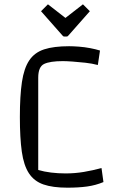

<svg xmlns="http://www.w3.org/2000/svg" viewBox="-20 -854 525 889"><path d="M459 -11Q423 4 383.5 9.5Q344 15 292 15Q224 15 181 0Q138 -15 114 -51.5Q90 -88 81 -151.5Q72 -215 72 -312Q72 -410 81.5 -474Q91 -538 115.5 -574.5Q140 -611 184.5 -625.5Q229 -640 300 -640Q319 -640 345.5 -638Q372 -636 398 -631Q424 -626 443 -620L433 -553Q407 -560 375.5 -563.5Q344 -567 315.5 -569Q287 -571 271 -571Q212 -571 184.5 -558Q157 -545 157 -494V-67Q184 -59 216.5 -55Q249 -51 284 -51Q327 -51 368.5 -58Q410 -65 450 -76ZM202 -834 283 -771 364 -834 396 -802 298 -691Q294 -685 289 -685H277Q272 -685 268 -691L170 -802Z"/></svg>

Font: Changa Light
Style: Regular
Weight: 300
Designer: Eduardo Rodriguez Tunni
Foundry: Eduardo Rodriguez Tunni
Version: Version 3.002; ttfautohint (v1.8.2)